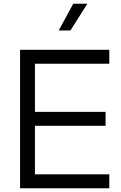

<svg xmlns="http://www.w3.org/2000/svg" viewBox="-20 -1013 652 1033"><path d="M88 -745H568V-670H168V-411H548V-336H168V-75H568V0H88ZM374 -993H450L359 -849H296Z"/></svg>

Font: Eudoxus Sans
Style: Regular
Weight: 400
Designer: Stijn de Vries
Foundry: tokotype
Version: Version 2.005